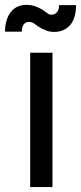

<svg xmlns="http://www.w3.org/2000/svg" viewBox="-46 -763 330 783"><path d="M168 0H77.1V-547.9H168ZM-25.9 -633.8Q-24.4 -685.5 -2 -713.9Q21.5 -743.2 62 -743.2Q79.1 -743.2 97.2 -737.8Q112.3 -731.9 126 -724.1L146 -710Q152.8 -703.1 165 -703.1Q176.3 -703.1 186 -712.9Q194.8 -721.7 194.8 -742.2H264.2Q264.2 -690.9 241.2 -662.1Q216.3 -632.8 174.8 -632.8Q153.8 -632.8 139.2 -640.1Q124 -645.5 109.9 -654.8L90.8 -668.9Q81.1 -673.8 71.8 -673.8Q60.5 -673.8 51.8 -665Q43 -654.8 43 -633.8Z"/></svg>

Font: PoppinsZ
Style: Regular
Weight: 400
Designer: Ninad Kale (Devanagari), Jonny Pinhorn (Latin)
Foundry: Indian Type Foundry
Version: Version 3.002;FEAKit 1.0